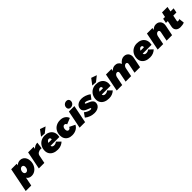

<svg xmlns="http://www.w3.org/2000/svg" viewBox="570 -3084 5545 5545"><g transform="rotate(-45 3342.5 -311.5)"><path d="M681 -318Q681 -228 643.5 -153.5Q606 -79 541.5 -35.5Q477 8 399 8Q347 8 307.5 -12.5Q268 -33 245 -72L192 194H-33L115 -547H340L329 -493Q397 -555 479 -555Q538 -555 584 -525Q630 -495 655.5 -441Q681 -387 681 -318ZM286 -259Q286 -221 305 -198.5Q324 -176 356 -176Q397 -176 425.5 -213.5Q454 -251 454 -303Q454 -343 436.5 -365Q419 -387 387 -387Q360 -387 336.5 -369.5Q313 -352 299.5 -322.5Q286 -293 286 -259Z M1192 -557 1166 -355Q1146 -358 1129 -358Q1068 -358 1024.5 -328.5Q981 -299 972 -252H971L921 0H696L805 -547H1030L1016 -476Q1088 -557 1192 -557Z M1767 -301Q1767 -264 1758 -223H1396Q1407 -157 1482 -157Q1539 -157 1592 -198L1708 -84Q1611 7 1474 7Q1383 7 1315.5 -23Q1248 -53 1211.5 -109Q1175 -165 1175 -239Q1175 -329 1214.5 -401Q1254 -473 1324.5 -513.5Q1395 -554 1484 -554Q1570 -554 1634 -522.5Q1698 -491 1732.5 -433.5Q1767 -376 1767 -301ZM1554 -350Q1554 -372 1539 -387Q1524 -402 1500 -402Q1474 -402 1450.5 -381.5Q1427 -361 1412 -327H1549Q1554 -340 1554 -350ZM1523 -780 1692 -720 1530 -591 1388 -601Z M1799 -242Q1799 -334 1839 -405.5Q1879 -477 1951.5 -516Q2024 -555 2118 -555Q2207 -555 2271 -513.5Q2335 -472 2361 -397L2175 -321Q2158 -373 2110 -373Q2073 -373 2050 -341Q2027 -309 2027 -257Q2027 -217 2043.5 -193.5Q2060 -170 2090 -170Q2140 -170 2163 -229L2336 -145Q2299 -72 2226.5 -32Q2154 8 2060 8Q1980 8 1921 -22.5Q1862 -53 1830.5 -109.5Q1799 -166 1799 -242Z M2695 -547 2586 0H2361L2470 -547ZM2730 -724Q2730 -686 2711.5 -655Q2693 -624 2661 -606.5Q2629 -589 2591 -589Q2548 -589 2522.5 -614.5Q2497 -640 2497 -682Q2497 -720 2515.5 -751Q2534 -782 2566 -799.5Q2598 -817 2636 -817Q2679 -817 2704.5 -791.5Q2730 -766 2730 -724Z M2673 -98 2763 -226Q2814 -186 2864 -164Q2914 -142 2955 -142Q2992 -142 2992 -164Q2992 -173 2978.5 -179.5Q2965 -186 2931 -199Q2880 -218 2844.5 -236Q2809 -254 2782 -286.5Q2755 -319 2755 -366Q2755 -421 2784 -464Q2813 -507 2865.5 -531Q2918 -555 2986 -555Q3058 -555 3131.5 -529.5Q3205 -504 3270 -457L3174 -331Q3121 -366 3074.5 -386Q3028 -406 2997 -406Q2983 -406 2974 -400Q2965 -394 2965 -384Q2965 -373 2980.5 -365Q2996 -357 3033 -342Q3084 -322 3119 -304Q3154 -286 3180 -254.5Q3206 -223 3206 -176Q3206 -122 3176.5 -80Q3147 -38 3094 -14.5Q3041 9 2972 9Q2888 9 2810 -19Q2732 -47 2673 -98Z M3859 -301Q3859 -264 3850 -223H3488Q3499 -157 3574 -157Q3631 -157 3684 -198L3800 -84Q3703 7 3566 7Q3475 7 3407.5 -23Q3340 -53 3303.5 -109Q3267 -165 3267 -239Q3267 -329 3306.5 -401Q3346 -473 3416.5 -513.5Q3487 -554 3576 -554Q3662 -554 3726 -522.5Q3790 -491 3824.5 -433.5Q3859 -376 3859 -301ZM3646 -350Q3646 -372 3631 -387Q3616 -402 3592 -402Q3566 -402 3542.5 -381.5Q3519 -361 3504 -327H3641Q3646 -340 3646 -350ZM3615 -780 3784 -720 3622 -591 3480 -601Z M4900 -375Q4900 -353 4895 -325L4830 0H4605L4663 -291Q4665 -305 4665 -312Q4665 -338 4651.5 -352.5Q4638 -367 4614 -367Q4584 -367 4558.5 -342.5Q4533 -318 4522 -280L4466 0H4241L4299 -291Q4301 -305 4301 -312Q4301 -338 4287.5 -352.5Q4274 -367 4250 -367Q4218 -367 4190.5 -338.5Q4163 -310 4155 -267L4102 0H3877L3985 -547H4210L4197 -479Q4264 -555 4358 -555Q4419 -555 4463.5 -523Q4508 -491 4526 -438Q4612 -555 4722 -555Q4775 -555 4815 -532Q4855 -509 4877.5 -468Q4900 -427 4900 -375Z M5532 -301Q5532 -264 5523 -223H5161Q5172 -157 5247 -157Q5304 -157 5357 -198L5473 -84Q5376 7 5239 7Q5148 7 5080.5 -23Q5013 -53 4976.5 -109Q4940 -165 4940 -239Q4940 -329 4979.5 -401Q5019 -473 5089.5 -513.5Q5160 -554 5249 -554Q5335 -554 5399 -522.5Q5463 -491 5497.5 -433.5Q5532 -376 5532 -301ZM5319 -350Q5319 -372 5304 -387Q5289 -402 5265 -402Q5239 -402 5215.5 -381.5Q5192 -361 5177 -327H5314Q5319 -340 5319 -350Z M6209 -375Q6209 -353 6204 -325L6139 0H5914L5972 -291Q5974 -305 5974 -312Q5974 -338 5960.5 -352.5Q5947 -367 5923 -367Q5891 -367 5863.5 -338.5Q5836 -310 5828 -267L5775 0H5550L5658 -547H5883L5870 -479Q5937 -555 6031 -555Q6084 -555 6124 -532Q6164 -509 6186.5 -468Q6209 -427 6209 -375Z M6527 -201Q6525 -189 6525 -186Q6525 -162 6551 -164Q6573 -164 6615 -181L6635 -20Q6606 -5 6563 2.5Q6520 10 6478 10Q6394 10 6345 -32.5Q6296 -75 6296 -144Q6296 -166 6300 -185L6338 -375H6263L6291 -517H6366L6397 -670H6621L6590 -517H6718L6690 -375H6562Z"/></g></svg>

Font: Gontserrat Black
Style: Italic
Weight: 900
Italic angle: -11.3°
Designer: Julieta Ulanovsky
Foundry: Julieta Ulanovsky
Version: Version 6.001